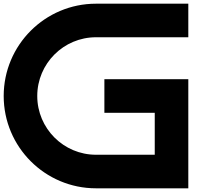

<svg xmlns="http://www.w3.org/2000/svg" viewBox="-20 -820 1140 1040"><path d="M500 -618.2H1000V-800H500C224 -800 0 -576 0 -300C0 -24 224 200 500 200H1000V-391H545.4V-209H818.2V18.2H500C324.4 18.2 181.8 -124.4 181.8 -300C181.8 -475.6 324.4 -618.2 500 -618.2Z"/></svg>

Font: Kubos
Style: Light
Weight: 300
Version: Version 001.000